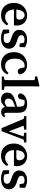

<svg xmlns="http://www.w3.org/2000/svg" viewBox="1453 -2226 787 3733"><g transform="rotate(90 1846.5 -359.5)"><path d="M273 -445Q249 -445 225.5 -429.5Q202 -414 185.5 -379Q169 -344 165 -284H302Q338 -284 350 -299Q362 -314 362 -341Q362 -387 336 -416Q310 -445 273 -445ZM273 14Q203 14 150 -16Q97 -46 67 -102.5Q37 -159 37 -237Q37 -317 71.5 -374.5Q106 -432 161.5 -462.5Q217 -493 280 -493Q339 -493 383 -468Q427 -443 451.5 -398Q476 -353 476 -292Q476 -260 470 -237H164Q168 -151 209.5 -108Q251 -65 314 -65Q358 -65 388.5 -82.5Q419 -100 444 -128L473 -102Q444 -47 393.5 -16.5Q343 14 273 14Z M717 14Q671 14 632.5 3.5Q594 -7 556 -28L555 -144H622L640 -51Q676 -36 718 -36Q769 -36 794 -54Q819 -72 819 -104Q819 -132 799 -149.5Q779 -167 731 -183L681 -200Q625 -218 592.5 -253Q560 -288 560 -341Q560 -383 582 -417.5Q604 -452 646.5 -472.5Q689 -493 750 -493Q793 -493 828.5 -482.5Q864 -472 899 -452L894 -347H828L810 -431Q782 -443 748 -443Q708 -443 686 -426Q664 -409 664 -380Q664 -353 682.5 -336.5Q701 -320 752 -303L792 -291Q865 -266 896 -229Q927 -192 927 -140Q927 -73 872.5 -29.5Q818 14 717 14Z M1231 14Q1163 14 1109 -15.5Q1055 -45 1024.5 -101.5Q994 -158 994 -238Q994 -319 1028.5 -376Q1063 -433 1120 -463Q1177 -493 1244 -493Q1293 -493 1332.5 -474.5Q1372 -456 1396.5 -425Q1421 -394 1426 -355Q1414 -311 1369 -311Q1313 -311 1304 -381L1291 -441Q1282 -443 1273 -444Q1264 -445 1255 -445Q1219 -445 1188.5 -424.5Q1158 -404 1139 -361Q1120 -318 1120 -252Q1120 -161 1161.5 -113Q1203 -65 1270 -65Q1310 -65 1342 -83Q1374 -101 1396 -132L1426 -110Q1401 -49 1351.5 -17.5Q1302 14 1231 14Z M1468 0V-41L1536 -54Q1537 -93 1537.5 -132Q1538 -171 1538 -210V-639L1465 -649V-688L1647 -733L1662 -724L1658 -583V-210Q1658 -171 1658.5 -132Q1659 -93 1660 -54L1728 -41V0Z M2157 12Q2117 12 2092 -8Q2067 -28 2058 -63Q2021 -25 1991 -5.5Q1961 14 1913 14Q1857 14 1818.5 -18.5Q1780 -51 1780 -112Q1780 -144 1795 -171.5Q1810 -199 1848.5 -223Q1887 -247 1959 -270Q1979 -277 2004 -284Q2029 -291 2055 -298V-326Q2055 -396 2035.5 -420.5Q2016 -445 1967 -445Q1958 -445 1947.5 -444Q1937 -443 1926 -441L1914 -386Q1910 -350 1893 -333Q1876 -316 1851 -316Q1803 -316 1795 -361Q1804 -421 1859.5 -457Q1915 -493 2006 -493Q2093 -493 2133 -451.5Q2173 -410 2173 -312V-94Q2173 -49 2202 -49Q2221 -49 2237 -71L2260 -51Q2242 -17 2217.5 -2.5Q2193 12 2157 12ZM1897 -133Q1897 -94 1917.5 -76.5Q1938 -59 1968 -59Q1985 -59 2002 -67Q2019 -75 2055 -100V-258Q2034 -251 2015.5 -245Q1997 -239 1984 -234Q1934 -214 1915.5 -188Q1897 -162 1897 -133Z M2560 -437V-479H2750V-437L2694 -425L2530 4H2471L2290 -428L2238 -437V-479H2501V-437L2424 -425L2534 -135L2633 -424Z M3007 -445Q2983 -445 2959.5 -429.5Q2936 -414 2919.5 -379Q2903 -344 2899 -284H3036Q3072 -284 3084 -299Q3096 -314 3096 -341Q3096 -387 3070 -416Q3044 -445 3007 -445ZM3007 14Q2937 14 2884 -16Q2831 -46 2801 -102.5Q2771 -159 2771 -237Q2771 -317 2805.5 -374.5Q2840 -432 2895.5 -462.5Q2951 -493 3014 -493Q3073 -493 3117 -468Q3161 -443 3185.5 -398Q3210 -353 3210 -292Q3210 -260 3204 -237H2898Q2902 -151 2943.5 -108Q2985 -65 3048 -65Q3092 -65 3122.5 -82.5Q3153 -100 3178 -128L3207 -102Q3178 -47 3127.5 -16.5Q3077 14 3007 14Z M3451 14Q3405 14 3366.5 3.5Q3328 -7 3290 -28L3289 -144H3356L3374 -51Q3410 -36 3452 -36Q3503 -36 3528 -54Q3553 -72 3553 -104Q3553 -132 3533 -149.5Q3513 -167 3465 -183L3415 -200Q3359 -218 3326.5 -253Q3294 -288 3294 -341Q3294 -383 3316 -417.5Q3338 -452 3380.5 -472.5Q3423 -493 3484 -493Q3527 -493 3562.5 -482.5Q3598 -472 3633 -452L3628 -347H3562L3544 -431Q3516 -443 3482 -443Q3442 -443 3420 -426Q3398 -409 3398 -380Q3398 -353 3416.5 -336.5Q3435 -320 3486 -303L3526 -291Q3599 -266 3630 -229Q3661 -192 3661 -140Q3661 -73 3606.5 -29.5Q3552 14 3451 14Z"/></g></svg>

Font: Source Serif Pro SemiBold
Style: Regular
Weight: 600
Designer: Frank Grießhammer
Foundry: Adobe Systems Incorporated
Version: Version 3.001;hotconv 1.0.111;makeotfexe 2.5.65597